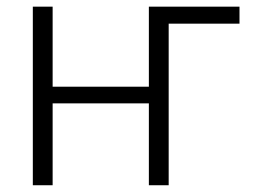

<svg xmlns="http://www.w3.org/2000/svg" viewBox="-20 -548 764 568"><path d="M135.7 -291.5H420.4V-528.3H688.5V-478H479V0H420.4V-242.2H135.7V0H77.1V-528.3H135.7Z"/></svg>

Font: Roboto-Light
Style: Regular
Weight: 300
Designer: Google
Version: Version 2.137; 2017